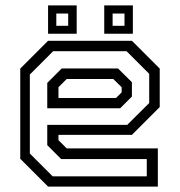

<svg xmlns="http://www.w3.org/2000/svg" viewBox="-20 -691 666 711"><path d="M468.5 -540 571.5 -437V-294.5L468.5 -191.5H196.5V-172L227 -141.5H564.5V0H158L55 -103V-437L158 -540ZM417 -437.5 468.5 -386.5V-333.5L425 -290H155V-384L208.5 -437.5ZM448.5 -501.5H177L90.5 -415V-122.5L175 -38H523.5V-102H206.5L155 -153.5V-228.5H451L532.5 -309.5V-417.5ZM399.5 -398.5H227L196.5 -368V-328H409.5L430.5 -349V-368ZM366 -566V-671H472V-566ZM158 -566V-671H264V-566ZM188.5 -595.5H232.5V-641H188.5ZM397 -595.5H441V-641H397Z"/></svg>

Font: Tourney Thin
Style: Regular
Weight: 400
Version: Version 1.015